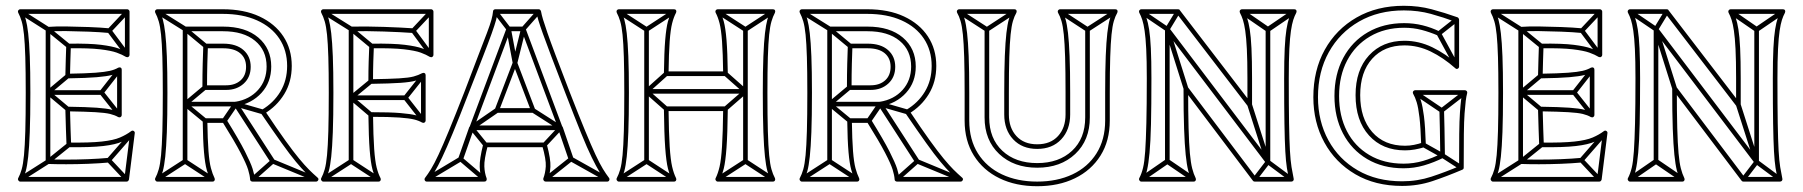

<svg xmlns="http://www.w3.org/2000/svg" viewBox="-20 -620 6236 664"><path d="M331 -292V-308H146V-292ZM357 -506 359 -522Q327 -525 287 -526.5Q247 -528 209.5 -528.5Q172 -529 146 -527Q142 -527 140 -524.5Q138 -522 138 -519V-300Q138 -300 138 -300Q138 -300 138 -300V-61Q138 -58 140 -55.5Q142 -53 146 -53Q172 -52 209 -52Q246 -52 285 -53.5Q324 -55 357 -58L355 -74Q323 -71 284.5 -69.5Q246 -68 209 -68Q172 -68 146 -69Q143 -69 148.5 -63.5Q154 -58 154 -61V-300Q154 -300 154 -300Q154 -300 154 -300V-519Q154 -522 148.5 -516.5Q143 -511 146 -511Q172 -513 209.5 -512.5Q247 -512 286.5 -510.5Q326 -509 357 -506ZM426 -575 414 -585 352 -519Q351 -518 350.5 -514.5Q350 -511 352 -509L414 -426L426 -436L364 -519Q363 -521 362.5 -514Q362 -507 364 -509ZM444 -155 432 -165 350 -71Q348 -69 348 -66Q348 -63 350 -61L412 5L424 -5L362 -71Q360 -73 360 -66Q360 -59 362 -61ZM399 -374 387 -384 325 -305Q323 -303 323 -300Q323 -297 325 -295L387 -217L399 -227L337 -305Q336 -307 336 -300Q336 -293 337 -295ZM54 -587 46 -573 142 -512Q142 -512 141.5 -512.5Q141 -513 141 -513L212 -455L222 -467L151 -525Q151 -525 151 -525.5Q151 -526 150 -526ZM46 -7 54 7 150 -54Q151 -54 151 -54.5Q151 -55 151 -55L223 -113L213 -125L141 -67Q141 -67 141.5 -67.5Q142 -68 142 -68ZM219 -351 209 -363 141 -306Q138 -304 138 -300Q138 -296 141 -294L209 -237L219 -249L151 -306Q148 -308 148 -300Q148 -292 151 -294ZM50 8H418Q421 8 423 6Q425 4 426 1L446 -159Q447 -164 442.5 -167Q438 -170 433 -166Q417 -154 395 -144.5Q373 -135 332 -130.5Q291 -126 218 -127L226 -119Q225 -143 224 -173Q223 -203 222 -243L214 -235Q277 -234 310.5 -232Q344 -230 360.5 -226Q377 -222 389 -215Q394 -213 397.5 -215.5Q401 -218 401 -222V-379Q401 -384 397.5 -386Q394 -388 389 -386Q377 -379 360 -375Q343 -371 310 -368.5Q277 -366 214 -365L222 -357Q223 -389 223.5 -415Q224 -441 225 -461L217 -453Q288 -454 326 -449.5Q364 -445 383.5 -438Q403 -431 416 -423Q421 -421 424.5 -423.5Q428 -426 428 -430V-580Q428 -583 425.5 -585.5Q423 -588 420 -588H50Q46 -588 43.5 -584.5Q41 -581 43 -576Q50 -563 55 -546Q60 -529 63 -500Q66 -471 67.5 -422.5Q69 -374 69 -299Q69 -218 67.5 -166.5Q66 -115 63 -83.5Q60 -52 55 -34.5Q50 -17 43 -4Q41 0 43.5 4Q46 8 50 8ZM50 -8 57 4Q64 -10 69 -28Q74 -46 77.5 -78Q81 -110 83 -163Q85 -216 85 -299Q85 -376 83 -425.5Q81 -475 77.5 -505Q74 -535 69 -553Q64 -571 57 -584L50 -572H420L412 -580V-430L424 -437Q410 -445 389.5 -452.5Q369 -460 329.5 -465Q290 -470 217 -469Q214 -469 211.5 -467Q209 -465 209 -461Q208 -441 207.5 -415Q207 -389 206 -357Q206 -354 208.5 -351.5Q211 -349 214 -349Q280 -350 314.5 -353Q349 -356 366.5 -360.5Q384 -365 397 -372L385 -379V-222L397 -229Q384 -236 366.5 -240.5Q349 -245 314.5 -247.5Q280 -250 214 -251Q211 -251 208.5 -248.5Q206 -246 206 -243Q207 -203 208 -173Q209 -143 210 -119Q210 -115 212.5 -113Q215 -111 218 -111Q294 -110 337 -115Q380 -120 403 -130.5Q426 -141 443 -154L430 -161L410 -1L418 -8Z M612 -62H628V-260Q628 -260 628 -260Q628 -260 628 -260V-520Q628 -523 622.5 -517.5Q617 -512 620 -512H751Q751 -512 751 -512Q751 -512 751 -512Q822 -512 862 -479Q902 -446 902 -390Q902 -390 902 -390Q902 -390 902 -390Q902 -342 872.5 -309Q843 -276 794 -268Q793 -268 794 -268Q795 -268 795 -268H620V-252H795Q795 -252 795.5 -252Q796 -252 796 -252Q851 -262 884.5 -299Q918 -336 918 -390Q918 -390 918 -390Q918 -390 918 -390Q918 -452 873.5 -490Q829 -528 751 -528Q751 -528 751 -528Q751 -528 751 -528H620Q617 -528 614.5 -525.5Q612 -523 612 -520V-260Q612 -260 612 -260Q612 -260 612 -260ZM802 -264 788 -256 916 -58 930 -66ZM711 7 719 -7 624 -69Q623 -70 620.5 -70Q618 -70 616 -69L520 -7L528 7L624 -55Q626 -57 620 -57Q614 -57 616 -55ZM1070 7 1076 -7 926 -69Q924 -71 922 -70.5Q920 -70 918 -68L848 -6L858 6L928 -56Q930 -58 924 -57Q918 -56 920 -55ZM528 -587 520 -573 616 -513Q616 -513 615.5 -513.5Q615 -514 615 -514L686 -455L696 -467L625 -526Q625 -526 625 -526.5Q625 -527 624 -527ZM693 -311 683 -323 615 -266Q612 -264 612 -260Q612 -256 615 -254L684 -197L694 -209L625 -266Q622 -268 622 -260Q622 -252 625 -254ZM749 -208 763 -198 802 -255Q804 -257 797 -255Q790 -253 793 -252L887 -225L891 -241L797 -268Q795 -269 792.5 -268Q790 -267 788 -265ZM524 8H715Q720 8 722 4Q724 0 722 -4Q715 -18 709.5 -38.5Q704 -59 701 -97.5Q698 -136 697 -203L689 -195H756L749 -199Q792 -130 812 -91.5Q832 -53 838 -33.5Q844 -14 845 1Q845 4 847.5 6Q850 8 853 8H1073Q1078 8 1080.5 3Q1083 -2 1078 -6Q1063 -19 1048.5 -33.5Q1034 -48 1014.5 -71.5Q995 -95 966.5 -134.5Q938 -174 896 -237L893 -226Q937 -252 963 -294.5Q989 -337 989 -392Q989 -450 960 -494Q931 -538 877.5 -563Q824 -588 750 -588H524Q520 -588 517.5 -584.5Q515 -581 517 -576Q524 -563 529 -546Q534 -529 537 -500Q540 -471 541.5 -422.5Q543 -374 543 -299Q543 -218 541.5 -166.5Q540 -115 537 -83.5Q534 -52 529 -34.5Q524 -17 517 -4Q515 0 517.5 4Q520 8 524 8ZM752 -453Q790 -453 810.5 -436Q831 -419 831 -389Q831 -359 812 -342Q793 -325 762 -325H688L696 -317Q696 -364 697 -399.5Q698 -435 699 -461L691 -453ZM524 -8 531 4Q538 -10 543 -28Q548 -46 551.5 -78Q555 -110 557 -163Q559 -216 559 -299Q559 -376 557 -425.5Q555 -475 551.5 -505Q548 -535 543 -553Q538 -571 531 -584L524 -572H750Q819 -572 869 -549.5Q919 -527 946 -486.5Q973 -446 973 -392Q973 -342 949.5 -303Q926 -264 885 -240Q882 -239 881.5 -235Q881 -231 882 -229Q925 -166 954 -125.5Q983 -85 1003 -61Q1023 -37 1038 -22Q1053 -7 1068 6L1073 -8H853L861 -1Q860 -16 853.5 -36.5Q847 -57 827 -96.5Q807 -136 763 -207Q760 -211 756 -211H689Q686 -211 683.5 -208.5Q681 -206 681 -203Q682 -133 685.5 -93.5Q689 -54 695 -32.5Q701 -11 708 4L715 -8ZM752 -469H691Q688 -469 685.5 -467Q683 -465 683 -461Q682 -435 681 -399.5Q680 -364 680 -317Q680 -314 682.5 -311.5Q685 -309 688 -309H762Q799 -309 823 -331Q847 -353 847 -389Q847 -425 822 -447Q797 -469 752 -469Z M1186 -62H1202V-282Q1202 -282 1202 -282Q1202 -282 1202 -282V-520Q1202 -523 1196.5 -517.5Q1191 -512 1194 -512Q1249 -513 1307.5 -511Q1366 -509 1408 -506L1410 -522Q1367 -525 1308 -527Q1249 -529 1194 -528Q1191 -528 1188.5 -525.5Q1186 -523 1186 -520V-282Q1186 -282 1186 -282Q1186 -282 1186 -282ZM1382 -274V-290H1194V-274ZM1477 -575 1465 -585 1403 -519Q1402 -518 1401.5 -514.5Q1401 -511 1403 -509L1465 -425L1477 -435L1415 -519Q1414 -521 1413.5 -514Q1413 -507 1415 -509ZM1450 -355 1438 -365 1376 -287Q1374 -285 1374 -282Q1374 -279 1376 -277L1438 -198L1450 -208L1388 -287Q1387 -289 1387 -282Q1387 -275 1388 -277ZM1102 -587 1094 -573 1190 -513Q1190 -513 1189.5 -513.5Q1189 -514 1189 -514L1260 -455L1270 -467L1199 -526Q1199 -526 1199 -526.5Q1199 -527 1198 -527ZM1267 -332 1257 -344 1189 -288Q1186 -286 1186 -282Q1186 -278 1189 -276L1257 -218L1267 -230L1199 -288Q1196 -290 1196 -282Q1196 -274 1199 -276ZM1285 7 1293 -7 1198 -69Q1197 -70 1194.5 -70Q1192 -70 1190 -69L1094 -7L1102 7L1198 -55Q1200 -57 1194 -57Q1188 -57 1190 -55ZM1098 8H1289Q1294 8 1296 4Q1298 0 1296 -4Q1288 -19 1282.5 -41Q1277 -63 1274 -105.5Q1271 -148 1270 -224L1262 -216Q1327 -216 1361 -213.5Q1395 -211 1411.5 -207Q1428 -203 1440 -196Q1445 -194 1448.5 -196.5Q1452 -199 1452 -203V-360Q1452 -365 1448.5 -367Q1445 -369 1440 -367Q1427 -360 1410.5 -355.5Q1394 -351 1360.5 -349Q1327 -347 1262 -346L1270 -338Q1270 -377 1271 -407.5Q1272 -438 1273 -461L1265 -453Q1338 -454 1377 -449.5Q1416 -445 1435 -438Q1454 -431 1467 -423Q1472 -421 1475.5 -423.5Q1479 -426 1479 -430V-580Q1479 -583 1476.5 -585.5Q1474 -588 1471 -588H1098Q1094 -588 1091.5 -584.5Q1089 -581 1091 -576Q1098 -563 1103 -546Q1108 -529 1111 -500Q1114 -471 1115.5 -422.5Q1117 -374 1117 -299Q1117 -218 1115.5 -166.5Q1114 -115 1111 -83.5Q1108 -52 1103 -34.5Q1098 -17 1091 -4Q1089 0 1091.5 4Q1094 8 1098 8ZM1098 -8 1105 4Q1112 -10 1117 -28Q1122 -46 1125.5 -78Q1129 -110 1131 -163Q1133 -216 1133 -299Q1133 -376 1131 -425.5Q1129 -475 1125.5 -505Q1122 -535 1117 -553Q1112 -571 1105 -584L1098 -572H1471L1463 -580V-430L1475 -437Q1461 -445 1440.5 -452.5Q1420 -460 1380 -465Q1340 -470 1265 -469Q1262 -469 1259.5 -467Q1257 -465 1257 -461Q1256 -438 1255 -407.5Q1254 -377 1254 -338Q1254 -335 1256.5 -332.5Q1259 -330 1262 -330Q1330 -331 1365 -333.5Q1400 -336 1417 -341Q1434 -346 1448 -353L1436 -360V-203L1448 -210Q1435 -217 1417.5 -221.5Q1400 -226 1365 -229Q1330 -232 1262 -232Q1259 -232 1256.5 -229.5Q1254 -227 1254 -224Q1255 -145 1258.5 -101Q1262 -57 1268 -34.5Q1274 -12 1282 4L1289 -8Z M1565 -73 1581 -67 1619 -175Q1619 -175 1618.5 -175Q1618 -175 1618 -175L1746 -517Q1748 -519 1742.5 -515.5Q1737 -512 1739 -512H1790Q1792 -512 1787 -515.5Q1782 -519 1783 -517L1911 -175Q1911 -175 1910.5 -175Q1910 -175 1910 -175L1947 -67L1963 -73L1926 -181Q1926 -181 1926 -181Q1926 -181 1925 -181L1797 -523Q1795 -528 1790 -528H1739Q1734 -528 1732 -523L1604 -181Q1603 -181 1603 -181Q1603 -181 1603 -181ZM1918 -170V-186H1611V-170ZM1699 -585 1687 -575 1733 -515Q1733 -514 1732 -517Q1731 -520 1731 -519L1753 -402Q1755 -395 1761.5 -395Q1768 -395 1769 -401L1798 -518Q1798 -519 1796.5 -516.5Q1795 -514 1796 -515L1849 -575L1837 -585L1784 -525Q1783 -524 1783 -523.5Q1783 -523 1782 -522L1753 -405Q1752 -399 1761 -398.5Q1770 -398 1769 -404L1747 -521Q1747 -523 1746.5 -523.5Q1746 -524 1745 -525ZM1703 -231 1693 -245 1606 -185Q1604 -183 1603.5 -179.5Q1603 -176 1605 -173L1653 -114L1665 -124L1617 -183Q1615 -186 1614 -178Q1613 -170 1616 -171ZM1828 -245 1820 -231 1914 -171Q1917 -170 1916 -178Q1915 -186 1912 -183L1857 -124L1869 -114L1924 -173Q1926 -175 1926 -179Q1926 -183 1922 -185ZM1650 6 1660 -6 1578 -76Q1577 -78 1574 -78.5Q1571 -79 1569 -77L1452 -7L1460 7L1577 -63Q1579 -65 1572.5 -65.5Q1566 -66 1568 -64ZM2076 7 2084 -7 1959 -77Q1957 -79 1954.5 -78.5Q1952 -78 1950 -76L1862 -6L1872 6L1960 -64Q1962 -66 1955.5 -65.5Q1949 -65 1951 -63ZM2086 -5Q2076 -18 2065 -36Q2054 -54 2039.5 -85Q2025 -116 2003.5 -168Q1982 -220 1950 -302Q1920 -380 1901.5 -429Q1883 -478 1873 -507Q1863 -536 1858 -552.5Q1853 -569 1851 -581Q1850 -584 1848 -586Q1846 -588 1843 -588H1693Q1690 -588 1687.5 -586Q1685 -584 1685 -580Q1684 -568 1679.5 -551.5Q1675 -535 1664 -506Q1653 -477 1634 -428Q1615 -379 1586 -302Q1554 -220 1532.5 -168Q1511 -116 1496.5 -85Q1482 -54 1471 -36Q1460 -18 1450 -5Q1447 -1 1449 3.5Q1451 8 1456 8H1655Q1660 8 1662 4.5Q1664 1 1663 -3Q1656 -21 1655 -44.5Q1654 -68 1667 -117L1659 -111H1863L1855 -117Q1869 -68 1867.5 -44.5Q1866 -21 1859 -3Q1858 1 1860.5 4.5Q1863 8 1867 8H2080Q2085 8 2087 3.5Q2089 -1 2086 -5ZM1754 -400 1817 -235 1824 -246H1698L1705 -235L1768 -400ZM2074 5 2080 -8H1867L1875 3Q1882 -17 1883.5 -43Q1885 -69 1871 -121Q1870 -124 1868 -125.5Q1866 -127 1863 -127H1659Q1656 -127 1654 -125.5Q1652 -124 1651 -121Q1638 -69 1639 -43Q1640 -17 1647 3L1655 -8H1456L1462 5Q1472 -8 1483 -26Q1494 -44 1509 -75.5Q1524 -107 1546 -160Q1568 -213 1600 -296Q1631 -375 1650.5 -425Q1670 -475 1680.5 -504.5Q1691 -534 1695.5 -550.5Q1700 -567 1701 -580L1693 -572H1843L1835 -579Q1837 -566 1842 -549.5Q1847 -533 1857.5 -503.5Q1868 -474 1887 -424Q1906 -374 1936 -296Q1968 -213 1989.5 -160Q2011 -107 2026.5 -75.5Q2042 -44 2053 -26Q2064 -8 2074 5ZM1768 -406Q1767 -411 1761.5 -411Q1756 -411 1754 -406L1691 -241Q1690 -237 1692 -233.5Q1694 -230 1698 -230H1824Q1829 -230 1831 -233.5Q1833 -237 1831 -241Z M2224 -518H2208V-304Q2208 -304 2208 -304Q2208 -304 2208 -304V-62H2224V-304Q2224 -304 2224 -304Q2224 -304 2224 -304ZM2566 -518H2550V-304Q2550 -304 2550 -304Q2550 -304 2550 -304V-62H2566V-304Q2566 -304 2566 -304Q2566 -304 2566 -304ZM2558 -296V-312H2216V-296ZM2307 7 2315 -7 2220 -69Q2219 -70 2216.5 -70Q2214 -70 2212 -69L2116 -7L2124 7L2220 -55Q2222 -57 2216 -57Q2210 -57 2212 -55ZM2124 -587 2116 -573 2212 -511Q2214 -510 2216.5 -510Q2219 -510 2220 -511L2315 -573L2307 -587L2212 -525Q2210 -524 2216 -524Q2222 -524 2220 -525ZM2466 -587 2458 -573 2554 -511Q2556 -510 2558.5 -510Q2561 -510 2562 -511L2657 -573L2649 -587L2554 -525Q2552 -524 2558 -524Q2564 -524 2562 -525ZM2649 7 2657 -7 2562 -69Q2561 -70 2558.5 -70Q2556 -70 2554 -69L2458 -7L2466 7L2562 -55Q2564 -57 2558 -57Q2552 -57 2554 -55ZM2484 -250 2494 -238 2563 -298Q2566 -300 2566 -304Q2566 -308 2563 -310L2494 -371L2484 -359L2553 -298Q2555 -296 2555 -304Q2555 -312 2553 -310ZM2289 -359 2279 -371 2211 -310Q2208 -308 2208 -304Q2208 -300 2211 -298L2279 -238L2289 -250L2221 -310Q2219 -312 2219 -304Q2219 -296 2221 -298ZM2120 8H2311Q2316 8 2318 4Q2320 0 2318 -4Q2310 -20 2304.5 -43.5Q2299 -67 2296 -113.5Q2293 -160 2292 -244L2284 -236H2489L2481 -244Q2480 -160 2477 -113.5Q2474 -67 2468.5 -43.5Q2463 -20 2455 -4Q2453 0 2455.5 4Q2458 8 2462 8H2653Q2658 8 2660 4Q2662 0 2660 -4Q2653 -17 2648 -34.5Q2643 -52 2640 -83.5Q2637 -115 2635.5 -166.5Q2634 -218 2634 -299Q2634 -374 2635.5 -422.5Q2637 -471 2640 -500Q2643 -529 2648 -546Q2653 -563 2660 -576Q2662 -581 2660 -584.5Q2658 -588 2653 -588H2462Q2458 -588 2455.5 -584.5Q2453 -581 2455 -576Q2463 -561 2468.5 -539.5Q2474 -518 2477 -477.5Q2480 -437 2481 -365L2489 -373H2284L2292 -365Q2293 -437 2296 -477.5Q2299 -518 2304.5 -539.5Q2310 -561 2318 -576Q2320 -581 2318 -584.5Q2316 -588 2311 -588H2120Q2116 -588 2113.5 -584.5Q2111 -581 2113 -576Q2120 -563 2125 -546Q2130 -529 2133 -500Q2136 -471 2137.5 -422.5Q2139 -374 2139 -299Q2139 -218 2137.5 -166.5Q2136 -115 2133 -83.5Q2130 -52 2125 -34.5Q2120 -17 2113 -4Q2111 0 2113.5 4Q2116 8 2120 8ZM2120 -8 2127 4Q2134 -10 2139 -28Q2144 -46 2147.5 -78Q2151 -110 2153 -163Q2155 -216 2155 -299Q2155 -376 2153 -425.5Q2151 -475 2147.5 -505Q2144 -535 2139 -553Q2134 -571 2127 -584L2120 -572H2311L2304 -584Q2296 -568 2290 -546Q2284 -524 2280.5 -482Q2277 -440 2276 -365Q2276 -362 2278.5 -359.5Q2281 -357 2284 -357H2489Q2492 -357 2494.5 -359.5Q2497 -362 2497 -365Q2496 -440 2492.5 -482Q2489 -524 2483 -546Q2477 -568 2469 -584L2462 -572H2653L2646 -584Q2639 -571 2634 -553Q2629 -535 2625.5 -505Q2622 -475 2620 -425.5Q2618 -376 2618 -299Q2618 -216 2620 -163Q2622 -110 2625.5 -78Q2629 -46 2634 -28Q2639 -10 2646 4L2653 -8H2462L2469 4Q2477 -13 2483 -37Q2489 -61 2492.5 -109Q2496 -157 2497 -244Q2497 -247 2494.5 -249.5Q2492 -252 2489 -252H2284Q2281 -252 2278.5 -249.5Q2276 -247 2276 -244Q2277 -157 2280.5 -109Q2284 -61 2290 -37Q2296 -13 2304 4L2311 -8Z M2841 -62H2857V-260Q2857 -260 2857 -260Q2857 -260 2857 -260V-520Q2857 -523 2851.5 -517.5Q2846 -512 2849 -512H2980Q2980 -512 2980 -512Q2980 -512 2980 -512Q3051 -512 3091 -479Q3131 -446 3131 -390Q3131 -390 3131 -390Q3131 -390 3131 -390Q3131 -342 3101.5 -309Q3072 -276 3023 -268Q3022 -268 3023 -268Q3024 -268 3024 -268H2849V-252H3024Q3024 -252 3024.5 -252Q3025 -252 3025 -252Q3080 -262 3113.5 -299Q3147 -336 3147 -390Q3147 -390 3147 -390Q3147 -390 3147 -390Q3147 -452 3102.5 -490Q3058 -528 2980 -528Q2980 -528 2980 -528Q2980 -528 2980 -528H2849Q2846 -528 2843.5 -525.5Q2841 -523 2841 -520V-260Q2841 -260 2841 -260Q2841 -260 2841 -260ZM3031 -264 3017 -256 3145 -58 3159 -66ZM2940 7 2948 -7 2853 -69Q2852 -70 2849.5 -70Q2847 -70 2845 -69L2749 -7L2757 7L2853 -55Q2855 -57 2849 -57Q2843 -57 2845 -55ZM3299 7 3305 -7 3155 -69Q3153 -71 3151 -70.5Q3149 -70 3147 -68L3077 -6L3087 6L3157 -56Q3159 -58 3153 -57Q3147 -56 3149 -55ZM2757 -587 2749 -573 2845 -513Q2845 -513 2844.5 -513.5Q2844 -514 2844 -514L2915 -455L2925 -467L2854 -526Q2854 -526 2854 -526.5Q2854 -527 2853 -527ZM2922 -311 2912 -323 2844 -266Q2841 -264 2841 -260Q2841 -256 2844 -254L2913 -197L2923 -209L2854 -266Q2851 -268 2851 -260Q2851 -252 2854 -254ZM2978 -208 2992 -198 3031 -255Q3033 -257 3026 -255Q3019 -253 3022 -252L3116 -225L3120 -241L3026 -268Q3024 -269 3021.5 -268Q3019 -267 3017 -265ZM2753 8H2944Q2949 8 2951 4Q2953 0 2951 -4Q2944 -18 2938.5 -38.5Q2933 -59 2930 -97.5Q2927 -136 2926 -203L2918 -195H2985L2978 -199Q3021 -130 3041 -91.5Q3061 -53 3067 -33.5Q3073 -14 3074 1Q3074 4 3076.5 6Q3079 8 3082 8H3302Q3307 8 3309.5 3Q3312 -2 3307 -6Q3292 -19 3277.5 -33.5Q3263 -48 3243.5 -71.5Q3224 -95 3195.5 -134.5Q3167 -174 3125 -237L3122 -226Q3166 -252 3192 -294.5Q3218 -337 3218 -392Q3218 -450 3189 -494Q3160 -538 3106.5 -563Q3053 -588 2979 -588H2753Q2749 -588 2746.5 -584.5Q2744 -581 2746 -576Q2753 -563 2758 -546Q2763 -529 2766 -500Q2769 -471 2770.5 -422.5Q2772 -374 2772 -299Q2772 -218 2770.5 -166.5Q2769 -115 2766 -83.5Q2763 -52 2758 -34.5Q2753 -17 2746 -4Q2744 0 2746.5 4Q2749 8 2753 8ZM2981 -453Q3019 -453 3039.5 -436Q3060 -419 3060 -389Q3060 -359 3041 -342Q3022 -325 2991 -325H2917L2925 -317Q2925 -364 2926 -399.5Q2927 -435 2928 -461L2920 -453ZM2753 -8 2760 4Q2767 -10 2772 -28Q2777 -46 2780.5 -78Q2784 -110 2786 -163Q2788 -216 2788 -299Q2788 -376 2786 -425.5Q2784 -475 2780.5 -505Q2777 -535 2772 -553Q2767 -571 2760 -584L2753 -572H2979Q3048 -572 3098 -549.5Q3148 -527 3175 -486.5Q3202 -446 3202 -392Q3202 -342 3178.5 -303Q3155 -264 3114 -240Q3111 -239 3110.5 -235Q3110 -231 3111 -229Q3154 -166 3183 -125.5Q3212 -85 3232 -61Q3252 -37 3267 -22Q3282 -7 3297 6L3302 -8H3082L3090 -1Q3089 -16 3082.5 -36.5Q3076 -57 3056 -96.5Q3036 -136 2992 -207Q2989 -211 2985 -211H2918Q2915 -211 2912.5 -208.5Q2910 -206 2910 -203Q2911 -133 2914.5 -93.5Q2918 -54 2924 -32.5Q2930 -11 2937 4L2944 -8ZM2981 -469H2920Q2917 -469 2914.5 -467Q2912 -465 2912 -461Q2911 -435 2910 -399.5Q2909 -364 2909 -317Q2909 -314 2911.5 -311.5Q2914 -309 2917 -309H2991Q3028 -309 3052 -331Q3076 -353 3076 -389Q3076 -425 3051 -447Q3026 -469 2981 -469Z M3749 -518H3733V-214Q3733 -214 3733 -214Q3733 -214 3733 -214Q3733 -141 3687.5 -98.5Q3642 -56 3567 -56Q3567 -56 3567 -56Q3567 -56 3567 -56Q3492 -56 3446.5 -98.5Q3401 -141 3401 -214Q3401 -214 3401 -214Q3401 -214 3401 -214V-518H3385V-214Q3385 -214 3385 -214Q3385 -214 3385 -214Q3385 -135 3435.5 -87.5Q3486 -40 3567 -40Q3567 -40 3567 -40Q3567 -40 3567 -40Q3648 -40 3698.5 -87.5Q3749 -135 3749 -214Q3749 -214 3749 -214Q3749 -214 3749 -214ZM3301 -587 3293 -573 3389 -511Q3391 -510 3393.5 -510Q3396 -510 3397 -511L3492 -573L3484 -587L3389 -525Q3387 -524 3393 -524Q3399 -524 3397 -525ZM3650 -587 3642 -573 3737 -511Q3739 -510 3741.5 -510Q3744 -510 3745 -511L3841 -573L3833 -587L3737 -525Q3735 -524 3741 -524Q3747 -524 3745 -525ZM3567 8Q3498 8 3445 -17Q3392 -42 3362 -89.5Q3332 -137 3332 -203V-299Q3332 -377 3330 -426.5Q3328 -476 3324.5 -506Q3321 -536 3316 -553.5Q3311 -571 3304 -584L3297 -572H3488L3481 -584Q3474 -571 3469 -553.5Q3464 -536 3460.5 -506Q3457 -476 3455 -426.5Q3453 -377 3453 -299V-224Q3453 -171 3484 -138Q3515 -105 3567 -105Q3619 -105 3650 -138Q3681 -171 3681 -224V-299Q3681 -377 3679 -426.5Q3677 -476 3673.5 -506Q3670 -536 3665 -553.5Q3660 -571 3653 -584L3646 -572H3837L3830 -584Q3823 -571 3818 -553.5Q3813 -536 3809.5 -506Q3806 -476 3804 -426.5Q3802 -377 3802 -299V-203Q3802 -137 3772 -89.5Q3742 -42 3689 -17Q3636 8 3567 8ZM3567 24Q3641 24 3697.5 -3.5Q3754 -31 3786 -82Q3818 -133 3818 -203V-299Q3818 -374 3819.5 -422.5Q3821 -471 3824 -500.5Q3827 -530 3832 -547Q3837 -564 3844 -576Q3846 -581 3844 -584.5Q3842 -588 3837 -588H3646Q3642 -588 3639.5 -584.5Q3637 -581 3639 -576Q3646 -564 3651 -547Q3656 -530 3659 -500.5Q3662 -471 3663.5 -422.5Q3665 -374 3665 -299V-224Q3665 -178 3639 -149.5Q3613 -121 3567 -121Q3521 -121 3495 -149.5Q3469 -178 3469 -224V-299Q3469 -374 3470.5 -422.5Q3472 -471 3475 -500.5Q3478 -530 3483 -547Q3488 -564 3495 -576Q3497 -581 3495 -584.5Q3493 -588 3488 -588H3297Q3293 -588 3290.5 -584.5Q3288 -581 3290 -576Q3297 -564 3302 -547Q3307 -530 3310 -500.5Q3313 -471 3314.5 -422.5Q3316 -374 3316 -299V-203Q3316 -133 3348 -82Q3380 -31 3436.5 -3.5Q3493 24 3567 24Z M4009 -62H4025V-519Q4025 -525 4016 -522Q4007 -519 4011 -514L4359 -55Q4362 -51 4367.5 -52.5Q4373 -54 4373 -60V-518H4357V-60Q4357 -54 4366 -57.5Q4375 -61 4371 -65L4023 -524Q4020 -529 4014.5 -527Q4009 -525 4009 -519ZM4103 7 4113 -7 4022 -69Q4020 -70 4017 -70Q4014 -70 4012 -69L3922 -7L3932 7L4022 -55Q4024 -57 4017.5 -57Q4011 -57 4012 -55ZM4280 -587 4270 -573 4360 -511Q4362 -510 4365 -510Q4368 -510 4370 -511L4461 -573L4451 -587L4360 -525Q4359 -524 4365.5 -524Q4372 -524 4370 -525ZM3931 -587 3923 -573 4013 -512Q4015 -511 4018.5 -511.5Q4022 -512 4024 -515L4061 -576L4047 -584L4010 -523Q4009 -520 4016.5 -522Q4024 -524 4021 -526ZM4441 6 4451 -6 4370 -66Q4367 -68 4364 -67.5Q4361 -67 4359 -65L4313 -5L4325 5L4371 -55Q4373 -58 4365.5 -57Q4358 -56 4360 -54ZM4025 -520 4009 -516 4073 -313 4089 -317ZM4310 -259 4294 -255 4357 -58 4373 -62ZM4454 -2Q4450 -21 4446.5 -42.5Q4443 -64 4441 -99.5Q4439 -135 4438 -194.5Q4437 -254 4437 -349Q4437 -411 4439 -450.5Q4441 -490 4444.5 -513.5Q4448 -537 4452.5 -551Q4457 -565 4463 -576Q4465 -581 4463 -584.5Q4461 -588 4456 -588H4275Q4271 -588 4268.5 -584.5Q4266 -581 4268 -576Q4274 -565 4278.5 -551Q4283 -537 4286.5 -513.5Q4290 -490 4292 -450.5Q4294 -411 4294 -349V-257L4308 -262L4060 -585Q4059 -588 4054 -588H3927Q3923 -588 3920.5 -584.5Q3918 -581 3920 -576Q3926 -565 3930.5 -551Q3935 -537 3938.5 -513.5Q3942 -490 3944 -450.5Q3946 -411 3946 -349Q3946 -255 3944.5 -194.5Q3943 -134 3940.5 -97Q3938 -60 3933 -39.5Q3928 -19 3920 -4Q3918 0 3920.5 4Q3923 8 3927 8H4108Q4113 8 4115 4Q4117 0 4115 -4Q4108 -18 4103 -37.5Q4098 -57 4095 -90Q4092 -123 4090.5 -177.5Q4089 -232 4089 -315L4075 -310L4313 5Q4315 8 4319 8H4446Q4450 8 4452.5 5Q4455 2 4454 -2ZM4438 2 4446 -8H4319L4325 -5L4087 -320Q4084 -325 4078.5 -323Q4073 -321 4073 -315Q4073 -230 4075 -174.5Q4077 -119 4080.5 -85Q4084 -51 4089 -31Q4094 -11 4101 4L4108 -8H3927L3934 4Q3942 -11 3947 -32.5Q3952 -54 3955.5 -91.5Q3959 -129 3960.5 -191Q3962 -253 3962 -349Q3962 -412 3960 -453Q3958 -494 3954 -518.5Q3950 -543 3945 -557.5Q3940 -572 3934 -584L3927 -572H4054L4048 -575L4296 -252Q4299 -248 4304.5 -249.5Q4310 -251 4310 -257V-349Q4310 -412 4308 -453Q4306 -494 4302 -518.5Q4298 -543 4293 -557.5Q4288 -572 4282 -584L4275 -572H4456L4449 -584Q4443 -572 4438 -557.5Q4433 -543 4429 -518.5Q4425 -494 4423 -453Q4421 -412 4421 -349Q4421 -253 4422 -193Q4423 -133 4425 -97Q4427 -61 4430.5 -39Q4434 -17 4438 2Z M4953 -497 4959 -511Q4930 -525 4899.5 -532.5Q4869 -540 4836 -540Q4836 -540 4836 -540Q4836 -540 4836 -540Q4765 -540 4710.5 -508.5Q4656 -477 4625.5 -420Q4595 -363 4595 -288Q4595 -288 4595 -288Q4595 -288 4595 -288Q4595 -215 4624.5 -158.5Q4654 -102 4708 -70Q4762 -38 4834 -38Q4834 -38 4834 -38Q4834 -38 4834 -38Q4870 -38 4904.5 -48Q4939 -58 4973 -75Q4975 -76 4976 -78Q4977 -80 4977 -82Q4976 -140 4975.5 -177Q4975 -214 4974 -238H4958Q4959 -214 4959.5 -177Q4960 -140 4961 -82Q4961 -80 4964 -85.5Q4967 -91 4965 -89Q4934 -73 4901.5 -63.5Q4869 -54 4834 -54Q4834 -54 4834 -54Q4834 -54 4834 -54Q4766 -54 4715.5 -84Q4665 -114 4638 -166.5Q4611 -219 4611 -288Q4611 -288 4611 -288Q4611 -288 4611 -288Q4611 -358 4639 -411Q4667 -464 4718 -494Q4769 -524 4836 -524Q4836 -524 4836 -524Q4836 -524 4836 -524Q4868 -524 4896.5 -516.5Q4925 -509 4953 -497ZM5023 -547 5013 -559 4951 -510Q4949 -509 4948.5 -506Q4948 -503 4949 -500L5011 -386L5025 -394L4963 -508Q4962 -510 4960.5 -503Q4959 -496 4961 -498ZM4878 -307 4870 -293 4962 -231Q4964 -230 4966.5 -230.5Q4969 -231 4971 -232L5051 -294L5041 -306L4961 -244Q4959 -243 4965.5 -243.5Q4972 -244 4970 -245ZM4907 -126 4899 -112 4965 -75Q4965 -75 4965 -75Q4965 -75 4965 -75L5030 -33L5038 -47L4973 -89Q4973 -89 4973 -89Q4973 -89 4973 -89ZM5042 -40Q5042 -111 5042.5 -156Q5043 -201 5045 -228Q5047 -255 5049 -271Q5051 -287 5054 -298Q5055 -302 5052.5 -305Q5050 -308 5046 -308H4874Q4870 -308 4867.5 -304.5Q4865 -301 4867 -296Q4874 -284 4879.5 -266Q4885 -248 4889 -214Q4893 -180 4895 -119L4900 -127Q4885 -122 4870 -119Q4855 -116 4839 -116Q4767 -116 4725.5 -163.5Q4684 -211 4684 -291Q4684 -371 4725.5 -417Q4767 -463 4837 -463Q4884 -463 4927.5 -442Q4971 -421 5013 -384Q5017 -380 5021.5 -382.5Q5026 -385 5026 -390V-552Q5026 -554 5024.5 -556.5Q5023 -559 5021 -560Q4976 -576 4931 -588Q4886 -600 4835 -600Q4742 -600 4671.5 -559.5Q4601 -519 4561.5 -448Q4522 -377 4522 -284Q4522 -197 4560 -127.5Q4598 -58 4667 -17.5Q4736 23 4829 23Q4884 23 4933.5 6.5Q4983 -10 5037 -33Q5042 -35 5042 -40ZM5026 -40 5031 -47Q4979 -25 4930.5 -9Q4882 7 4829 7Q4741 7 4675.5 -31Q4610 -69 4574 -135Q4538 -201 4538 -284Q4538 -372 4575.5 -439.5Q4613 -507 4680 -545.5Q4747 -584 4835 -584Q4885 -584 4928.5 -572Q4972 -560 5015 -544L5010 -552V-390L5023 -396Q4980 -434 4933.5 -456.5Q4887 -479 4837 -479Q4761 -479 4714.5 -428.5Q4668 -378 4668 -291Q4668 -203 4714.5 -151.5Q4761 -100 4839 -100Q4856 -100 4873 -103Q4890 -106 4906 -111Q4911 -114 4911 -119Q4909 -183 4904.5 -218Q4900 -253 4894 -272Q4888 -291 4881 -304L4874 -292H5046L5038 -302Q5035 -291 5033 -275Q5031 -259 5029 -231Q5027 -203 5026.5 -157Q5026 -111 5026 -40Z M5424 -292V-308H5239V-292ZM5450 -506 5452 -522Q5420 -525 5380 -526.5Q5340 -528 5302.5 -528.5Q5265 -529 5239 -527Q5235 -527 5233 -524.5Q5231 -522 5231 -519V-300Q5231 -300 5231 -300Q5231 -300 5231 -300V-61Q5231 -58 5233 -55.5Q5235 -53 5239 -53Q5265 -52 5302 -52Q5339 -52 5378 -53.5Q5417 -55 5450 -58L5448 -74Q5416 -71 5377.5 -69.5Q5339 -68 5302 -68Q5265 -68 5239 -69Q5236 -69 5241.5 -63.5Q5247 -58 5247 -61V-300Q5247 -300 5247 -300Q5247 -300 5247 -300V-519Q5247 -522 5241.5 -516.5Q5236 -511 5239 -511Q5265 -513 5302.5 -512.5Q5340 -512 5379.5 -510.5Q5419 -509 5450 -506ZM5519 -575 5507 -585 5445 -519Q5444 -518 5443.5 -514.5Q5443 -511 5445 -509L5507 -426L5519 -436L5457 -519Q5456 -521 5455.5 -514Q5455 -507 5457 -509ZM5537 -155 5525 -165 5443 -71Q5441 -69 5441 -66Q5441 -63 5443 -61L5505 5L5517 -5L5455 -71Q5453 -73 5453 -66Q5453 -59 5455 -61ZM5492 -374 5480 -384 5418 -305Q5416 -303 5416 -300Q5416 -297 5418 -295L5480 -217L5492 -227L5430 -305Q5429 -307 5429 -300Q5429 -293 5430 -295ZM5147 -587 5139 -573 5235 -512Q5235 -512 5234.5 -512.5Q5234 -513 5234 -513L5305 -455L5315 -467L5244 -525Q5244 -525 5244 -525.5Q5244 -526 5243 -526ZM5139 -7 5147 7 5243 -54Q5244 -54 5244 -54.5Q5244 -55 5244 -55L5316 -113L5306 -125L5234 -67Q5234 -67 5234.5 -67.5Q5235 -68 5235 -68ZM5312 -351 5302 -363 5234 -306Q5231 -304 5231 -300Q5231 -296 5234 -294L5302 -237L5312 -249L5244 -306Q5241 -308 5241 -300Q5241 -292 5244 -294ZM5143 8H5511Q5514 8 5516 6Q5518 4 5519 1L5539 -159Q5540 -164 5535.5 -167Q5531 -170 5526 -166Q5510 -154 5488 -144.5Q5466 -135 5425 -130.5Q5384 -126 5311 -127L5319 -119Q5318 -143 5317 -173Q5316 -203 5315 -243L5307 -235Q5370 -234 5403.5 -232Q5437 -230 5453.5 -226Q5470 -222 5482 -215Q5487 -213 5490.5 -215.5Q5494 -218 5494 -222V-379Q5494 -384 5490.5 -386Q5487 -388 5482 -386Q5470 -379 5453 -375Q5436 -371 5403 -368.5Q5370 -366 5307 -365L5315 -357Q5316 -389 5316.5 -415Q5317 -441 5318 -461L5310 -453Q5381 -454 5419 -449.5Q5457 -445 5476.5 -438Q5496 -431 5509 -423Q5514 -421 5517.5 -423.5Q5521 -426 5521 -430V-580Q5521 -583 5518.5 -585.5Q5516 -588 5513 -588H5143Q5139 -588 5136.5 -584.5Q5134 -581 5136 -576Q5143 -563 5148 -546Q5153 -529 5156 -500Q5159 -471 5160.5 -422.5Q5162 -374 5162 -299Q5162 -218 5160.5 -166.5Q5159 -115 5156 -83.5Q5153 -52 5148 -34.5Q5143 -17 5136 -4Q5134 0 5136.5 4Q5139 8 5143 8ZM5143 -8 5150 4Q5157 -10 5162 -28Q5167 -46 5170.5 -78Q5174 -110 5176 -163Q5178 -216 5178 -299Q5178 -376 5176 -425.5Q5174 -475 5170.5 -505Q5167 -535 5162 -553Q5157 -571 5150 -584L5143 -572H5513L5505 -580V-430L5517 -437Q5503 -445 5482.5 -452.5Q5462 -460 5422.5 -465Q5383 -470 5310 -469Q5307 -469 5304.5 -467Q5302 -465 5302 -461Q5301 -441 5300.5 -415Q5300 -389 5299 -357Q5299 -354 5301.5 -351.5Q5304 -349 5307 -349Q5373 -350 5407.5 -353Q5442 -356 5459.5 -360.5Q5477 -365 5490 -372L5478 -379V-222L5490 -229Q5477 -236 5459.5 -240.5Q5442 -245 5407.5 -247.5Q5373 -250 5307 -251Q5304 -251 5301.5 -248.5Q5299 -246 5299 -243Q5300 -203 5301 -173Q5302 -143 5303 -119Q5303 -115 5305.5 -113Q5308 -111 5311 -111Q5387 -110 5430 -115Q5473 -120 5496 -130.5Q5519 -141 5536 -154L5523 -161L5503 -1L5511 -8Z M5699 -62H5715V-519Q5715 -525 5706 -522Q5697 -519 5701 -514L6049 -55Q6052 -51 6057.5 -52.5Q6063 -54 6063 -60V-518H6047V-60Q6047 -54 6056 -57.5Q6065 -61 6061 -65L5713 -524Q5710 -529 5704.5 -527Q5699 -525 5699 -519ZM5793 7 5803 -7 5712 -69Q5710 -70 5707 -70Q5704 -70 5702 -69L5612 -7L5622 7L5712 -55Q5714 -57 5707.5 -57Q5701 -57 5702 -55ZM5970 -587 5960 -573 6050 -511Q6052 -510 6055 -510Q6058 -510 6060 -511L6151 -573L6141 -587L6050 -525Q6049 -524 6055.5 -524Q6062 -524 6060 -525ZM5621 -587 5613 -573 5703 -512Q5705 -511 5708.5 -511.5Q5712 -512 5714 -515L5751 -576L5737 -584L5700 -523Q5699 -520 5706.5 -522Q5714 -524 5711 -526ZM6131 6 6141 -6 6060 -66Q6057 -68 6054 -67.5Q6051 -67 6049 -65L6003 -5L6015 5L6061 -55Q6063 -58 6055.5 -57Q6048 -56 6050 -54ZM5715 -520 5699 -516 5763 -313 5779 -317ZM6000 -259 5984 -255 6047 -58 6063 -62ZM6144 -2Q6140 -21 6136.5 -42.5Q6133 -64 6131 -99.5Q6129 -135 6128 -194.5Q6127 -254 6127 -349Q6127 -411 6129 -450.5Q6131 -490 6134.5 -513.5Q6138 -537 6142.5 -551Q6147 -565 6153 -576Q6155 -581 6153 -584.5Q6151 -588 6146 -588H5965Q5961 -588 5958.5 -584.5Q5956 -581 5958 -576Q5964 -565 5968.5 -551Q5973 -537 5976.5 -513.5Q5980 -490 5982 -450.5Q5984 -411 5984 -349V-257L5998 -262L5750 -585Q5749 -588 5744 -588H5617Q5613 -588 5610.5 -584.5Q5608 -581 5610 -576Q5616 -565 5620.5 -551Q5625 -537 5628.5 -513.5Q5632 -490 5634 -450.5Q5636 -411 5636 -349Q5636 -255 5634.5 -194.5Q5633 -134 5630.5 -97Q5628 -60 5623 -39.5Q5618 -19 5610 -4Q5608 0 5610.5 4Q5613 8 5617 8H5798Q5803 8 5805 4Q5807 0 5805 -4Q5798 -18 5793 -37.5Q5788 -57 5785 -90Q5782 -123 5780.5 -177.5Q5779 -232 5779 -315L5765 -310L6003 5Q6005 8 6009 8H6136Q6140 8 6142.5 5Q6145 2 6144 -2ZM6128 2 6136 -8H6009L6015 -5L5777 -320Q5774 -325 5768.5 -323Q5763 -321 5763 -315Q5763 -230 5765 -174.5Q5767 -119 5770.5 -85Q5774 -51 5779 -31Q5784 -11 5791 4L5798 -8H5617L5624 4Q5632 -11 5637 -32.5Q5642 -54 5645.5 -91.5Q5649 -129 5650.5 -191Q5652 -253 5652 -349Q5652 -412 5650 -453Q5648 -494 5644 -518.5Q5640 -543 5635 -557.5Q5630 -572 5624 -584L5617 -572H5744L5738 -575L5986 -252Q5989 -248 5994.5 -249.5Q6000 -251 6000 -257V-349Q6000 -412 5998 -453Q5996 -494 5992 -518.5Q5988 -543 5983 -557.5Q5978 -572 5972 -584L5965 -572H6146L6139 -584Q6133 -572 6128 -557.5Q6123 -543 6119 -518.5Q6115 -494 6113 -453Q6111 -412 6111 -349Q6111 -253 6112 -193Q6113 -133 6115 -97Q6117 -61 6120.5 -39Q6124 -17 6128 2Z"/></svg>

Font: Tilt Prism
Style: Regular
Weight: 400
Version: Version 1.000